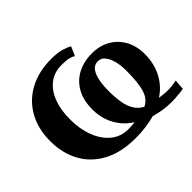

<svg xmlns="http://www.w3.org/2000/svg" viewBox="-129 -745 943 943"><g transform="rotate(-45 342.5 -273.5)"><path d="M335.5 11Q234.5 11 165.5 -26Q96.5 -63 61.5 -127.8Q26.5 -192.5 26.5 -275.5Q26.5 -360 62 -423.8Q97.5 -487.5 162.5 -522.8Q227.5 -558 316 -558Q360.5 -558 388.5 -549.2Q416.5 -540.5 428.5 -532.5L408 -485.5Q396 -493 379.2 -497Q362.5 -501 330.5 -501Q280 -501 244.2 -473.5Q208.5 -446 189.8 -397Q171 -348 171 -282.5Q171 -214.5 191.8 -160.8Q212.5 -107 250.5 -76.2Q288.5 -45.5 339.5 -45.5Q349 -45.5 357.2 -46Q365.5 -46.5 372.5 -47Q379.5 -47.5 385.5 -48.5Q355 -67.5 332 -95.5Q309 -123.5 296 -159.5Q283 -195.5 283 -239.5Q283 -301.5 307.2 -345.5Q331.5 -389.5 375.2 -412.8Q419 -436 476.5 -436Q529.5 -436 570.2 -413Q611 -390 634.5 -348Q658 -306 658 -249Q658 -204.5 645.2 -166.2Q632.5 -128 609.2 -98.2Q586 -68.5 554.5 -48.5Q568 -47 584.2 -45Q600.5 -43 618 -43.5Q635 -44 650 -46.2Q665 -48.5 673 -50.5L669 3Q662 5 646.5 6.5Q631 8 614.2 9.2Q597.5 10.5 586 10.5Q555.5 10.5 526 6Q496.5 1.5 469.5 -6.5Q441.5 1.5 407 6.2Q372.5 11 335.5 11ZM473 -68Q509 -85 522.5 -128.5Q536 -172 536 -257Q536 -293 528.2 -323Q520.5 -353 505.8 -370.5Q491 -388 470 -388Q445 -388 430.5 -368.8Q416 -349.5 409.8 -317.5Q403.5 -285.5 403.5 -247Q403.5 -204 409.2 -169Q415 -134 430 -108.5Q445 -83 473 -68Z"/></g></svg>

Font: Merriweather 48pt
Style: Bold
Weight: 700
Version: Version 2.100